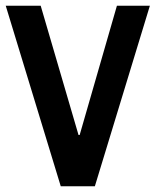

<svg xmlns="http://www.w3.org/2000/svg" viewBox="-20 -650 543 670"><path d="M0 -630H122L254 -179H258L388 -630H503L311 0H192Z"/></svg>

Font: Pragati Narrow
Style: Bold
Weight: 700
Designer: Hector Gatti, Marcela Romero, Pablo Cosgaya and Nicolas Silva
Foundry: Omnibus-Type
Version: Version 1.010; ttfautohint (v1.3)